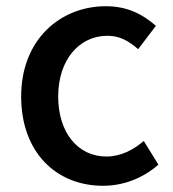

<svg xmlns="http://www.w3.org/2000/svg" viewBox="-20 -584 557 617"><path d="M311 13C375 13 438 -10 489 -55L442 -131C409 -103 369 -81 322 -81C230 -81 167 -158 167 -274C167 -391 234 -469 325 -469C364 -469 393 -453 424 -426L481 -501C441 -536 392 -564 320 -564C175 -564 48 -458 48 -274C48 -93 162 13 311 13Z"/></svg>

Font: Spoqa Han Sans Neo Medium
Style: Regular
Weight: 500
Designer: [Spoqa Han Sans Neo] Dong-huui Kim ___ Younghwa Kang ___ Yujin Lee ___ [Noto Sans] Ryoko NISHIZUKA ____ (kana & ideograp
Foundry: Spoqa (http://www.spoqa-han-sans.com)
Version: Version 1.100;hotconv 1.0.109;makeotfexe 2.5.65596